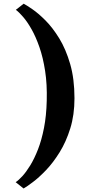

<svg xmlns="http://www.w3.org/2000/svg" viewBox="-20 -856 483 1066"><path d="M393.5 -310.5Q393.5 -218 370.2 -143.2Q347 -68.5 311 -10.5Q275 47.5 235.5 88.8Q196 130 162.2 155.2Q128.5 180.5 111 190.5L67 155.5Q82.5 145.5 103.8 122.5Q125 99.5 147.8 62.5Q170.5 25.5 190.8 -26.2Q211 -78 224.2 -145.5Q237.5 -213 239.5 -297Q242 -388 230.5 -462.2Q219 -536.5 199 -594Q179 -651.5 155.2 -693.5Q131.5 -735.5 108.2 -762.2Q85 -789 68 -801.5L111.5 -835.5Q126.5 -827.5 159.5 -805Q192.5 -782.5 232.2 -742.8Q272 -703 308.8 -643.2Q345.5 -583.5 369.5 -501Q393.5 -418.5 393.5 -310.5Z"/></svg>

Font: Merriweather 60pt Black
Style: Regular
Weight: 900
Version: Version 2.100